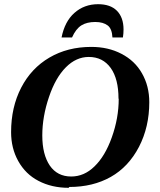

<svg xmlns="http://www.w3.org/2000/svg" viewBox="-20 -884 762 917"><path d="M547 -412 546 -413Q546 -507 509 -559Q471 -612 404 -612Q344 -612 295 -563Q245 -513 214 -421Q182 -327 182 -237Q182 -146 218 -93Q254 -41 320 -41Q382 -41 431 -89Q482 -138 514 -228Q547 -320 547 -412ZM311 9 308 13Q227 13 164 -20Q102 -52 67 -115Q33 -176 33 -253Q33 -372 81 -465Q129 -558 216 -609Q303 -660 416 -660Q497 -660 560 -627Q624 -594 658 -534Q693 -473 693 -396Q693 -278 644 -183Q594 -87 509 -39Q424 9 311 9ZM449 -864H448Q507 -864 538 -833Q570 -801 570 -743Q570 -724 567 -705H517Q515 -746 495 -762Q473 -779 435 -779Q395 -779 369 -763Q342 -746 324 -705H274Q289 -781 335 -822Q382 -864 449 -864Z"/></svg>

Font: Libra Serif Modern
Style: Bold Italic
Weight: 700
Italic angle: -12°
Designer: Stefan Peev, Context Ltd
Foundry: Stefan Peev, Context Ltd
Version: Version 1.000